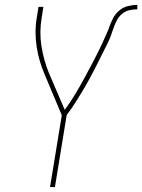

<svg xmlns="http://www.w3.org/2000/svg" viewBox="-20 -763 580 783"><path d="M184 0 232 -293 161 -462Q150 -488 142 -515.5Q134 -543 129.5 -572Q125 -601 125 -631Q125 -661 130 -691L137 -735H157L150 -691Q140 -632 149 -575.5Q158 -519 178 -469L244 -315Q267 -346 287 -379.5Q307 -413 325.5 -447Q344 -481 362 -515.5Q380 -550 396 -584L397 -586Q404 -601 410.5 -616.5Q417 -632 424 -647V-649Q431 -668 440 -686.5Q449 -705 465 -719Q481 -733 501 -738Q521 -743 540 -743V-725Q524 -725 508 -721.5Q492 -718 478.5 -707Q465 -696 457 -681Q449 -666 443.5 -650Q438 -634 432.5 -618.5Q427 -603 419.5 -588Q412 -573 404.5 -558Q397 -543 389.5 -528Q382 -513 374.5 -498Q367 -483 359 -468Q351 -453 343 -438Q335 -423 326.5 -408.5Q318 -394 309 -379.5Q300 -365 291 -350.5Q282 -336 272.5 -322Q263 -308 252 -294L204 0Z"/></svg>

Font: Iosevka Term Curly Thin
Style: Italic
Weight: 100
Italic angle: -9°
Designer: Belleve Invis
Foundry: Belleve Invis
Version: Version 32.3.0